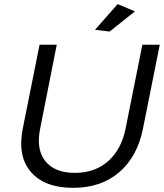

<svg xmlns="http://www.w3.org/2000/svg" viewBox="-20 -920 806 944"><path d="M680 -700H765.5L683 -288Q655.5 -150 566.2 -73.2Q477 3.5 339.5 3.5Q199.5 3.5 132.2 -74.2Q65 -152 92 -288L174.5 -700H259L177.5 -288Q156.5 -185.5 202.8 -127.8Q249 -70 348.5 -70Q446 -70 511.2 -127.2Q576.5 -184.5 597.5 -288ZM447 -773.5 558.5 -900 643.5 -864 519 -765Z"/></svg>

Font: Argentum Sans Light
Style: Italic
Weight: 300
Italic angle: -11.3°
Designer: Julieta Ulanovsky (font), Owen Earl (portions from Jones font), Cristiano Sobral (main changes and remaster)
Foundry: Julieta Ulanovsky (font), Owen Earl (portions from Jones font), Cristiano Sobral (main changes and remaster)
Version: Version 3.127